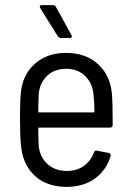

<svg xmlns="http://www.w3.org/2000/svg" viewBox="-20 -720 510 748"><path d="M346 -126Q349 -135 358 -133L404 -124Q409 -123 410.5 -119.5Q412 -116 411 -112Q394 -56 349 -24Q304 8 240 8Q167 8 121 -30.5Q75 -69 64 -135Q60 -160 59 -194Q58 -228 58 -250.5Q58 -273 58 -282Q58 -333 62 -365Q70 -432 117.5 -473Q165 -514 237 -514Q314 -514 362 -470Q410 -426 416 -354Q419 -321 419 -233Q419 -223 409 -223H133Q129 -223 129 -219Q129 -188 131 -150Q136 -107 165.5 -80.5Q195 -54 241 -54Q279 -54 306.5 -73.5Q334 -93 346 -126ZM131 -356Q129 -314 129 -286Q129 -282 133 -282H344Q348 -282 348 -286Q348 -315 344 -355Q339 -398 310.5 -425Q282 -452 238 -452Q193 -452 164.5 -425.5Q136 -399 131 -356ZM260 -578Q260 -572 251 -572H217Q210 -572 205 -579L137 -688Q135 -692 135 -694Q135 -700 143 -700H186Q195 -700 198 -693L258 -584Q260 -580 260 -578Z"/></svg>

Font: Barlow Semi Condensed
Style: Regular
Weight: 400
Width: 4
Designer: Jeremy Tribby
Foundry: Tribby Type
Version: Version 1.408;December 10, 2018;FontCreator 11.5.0.2430 64-b